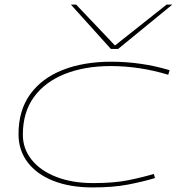

<svg xmlns="http://www.w3.org/2000/svg" viewBox="-20 -810 782 840"><path d="M385 10Q286 10 213 -19Q140 -48 100.5 -100.5Q61 -153 61 -223Q61 -327 112 -397.5Q163 -468 254.5 -504Q346 -540 467 -540Q598 -540 722 -503L716 -483Q590 -521 464 -521Q351 -521 264 -486.5Q177 -452 128.5 -385.5Q80 -319 80 -221Q80 -159 118.5 -111Q157 -63 226.5 -36Q296 -9 388 -9Q477 -9 538 -21Q599 -33 653 -49L658 -31Q605 -15 540 -2.5Q475 10 385 10ZM734 -790 497 -596H465L290 -790H313L483 -611L709 -790Z"/></svg>

Font: Georama ExtraExtended Thin
Style: Italic
Weight: 100
Width: 8
Italic angle: -9°
Designer: Jean-Baptiste Levee
Foundry: Production Type
Version: Version 1.000